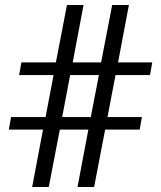

<svg xmlns="http://www.w3.org/2000/svg" viewBox="-20 -743 640 763"><path d="M373 -444.8H258.8L227.1 -277.8H340.8ZM585 -495.1 576.2 -444.8H439L407.2 -277.8H543.9L535.2 -228H397.9L354 0H288.1L331.1 -228H217.8L173.8 0H107.9L150.9 -228H15.1L23.9 -277.8H161.1L192.9 -444.8H56.2L64.9 -495.1H202.1L246.1 -723.1H312L269 -495.1H381.8L425.8 -723.1H492.2L449.2 -495.1Z"/></svg>

Font: Aurulent Sans Mono
Style: Regular
Weight: 400
Monospace: yes
Version: Version 2007.05.04